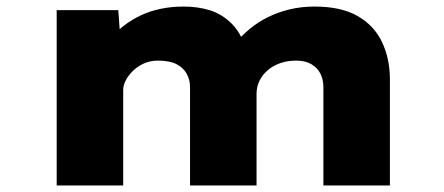

<svg xmlns="http://www.w3.org/2000/svg" viewBox="-20 -566 1356 586"><path d="M153 0V-535H341L349 -425L313 -446Q334 -469 358 -487.5Q382 -506 409.5 -519Q437 -532 470 -539Q503 -546 541 -546Q583 -546 619.5 -535Q656 -524 685.5 -495.5Q715 -467 732 -415L688 -418L697 -432Q717 -457 742.5 -478Q768 -499 798.5 -514Q829 -529 864.5 -537.5Q900 -546 940 -546Q1022 -546 1072.5 -516.5Q1123 -487 1146.5 -436.5Q1170 -386 1170 -324V0H967V-300Q967 -323 958 -341Q949 -359 930.5 -370Q912 -381 884 -381Q858 -381 836 -373.5Q814 -366 797.5 -352Q781 -338 772 -319.5Q763 -301 763 -280V0H560V-300Q560 -323 549.5 -341.5Q539 -360 518 -370.5Q497 -381 462 -381Q438 -381 418.5 -372Q399 -363 385 -349Q371 -335 363.5 -320Q356 -305 356 -292V0Z"/></svg>

Font: Lexend Mega Black
Style: Regular
Weight: 900
Version: Version 1.007